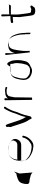

<svg xmlns="http://www.w3.org/2000/svg" viewBox="1244 -1824 594 3121"><g transform="rotate(-90 1540.5 -263.0)"><path d="M311 -321C311 -318 280 -246 281 -242C286 -168 292 -99 298 -29C298 -26 300 -28 300 -28C282 -47 256 -63 224 -67L205 -72C205 -74 162 -81 155 -81C130 -81 110 -93 110 -116C110 -177 126 -235 167 -258C187 -267 205 -277 228 -282C240 -284 245 -289 255 -290C258 -291 264 -293 269 -291C282 -286 304 -332 313 -323C313 -322 310 -322 311 -321Z M488 -278C489 -281 507 -281 507 -282C511 -327 525 -356 546 -382C562 -401 578 -417 611 -418C612 -419 697 -420 698 -420C726 -420 748 -413 768 -404C789 -394 819 -378 818 -348C819 -338 814 -324 809 -317C799 -295 778 -278 747 -278L492 -279C491 -279 490 -278 488 -278ZM493 -242C495 -241 492 -215 495 -215H743C790 -215 816 -238 832 -270C844 -293 848 -327 835 -349C826 -365 811 -380 795 -389C767 -403 748 -417 707 -417C707 -417 621 -418 622 -419C569 -420 543 -389 521 -358C493 -318 486 -263 486 -195C486 -186 487 -179 489 -171C499 -121 527 -93 564 -70C601 -47 647 -22 704 -20C703 -19 719 -18 718 -17C746 -15 768 -20 786 -30C824 -52 852 -81 874 -119C884 -136 889 -158 895 -178C901 -198 870 -205 866 -187C864 -177 861 -164 857 -155C847 -134 833 -113 818 -96C811 -90 792 -76 782 -69C765 -59 753 -47 728 -47C721 -46 714 -45 706 -46C705 -46 687 -47 687 -48C627 -54 571 -76 536 -108C509 -129 482 -157 483 -206C483 -216 483 -226 484 -236C487 -235 490 -242 493 -242Z M1040 -432C1043 -423 1034 -398 1036 -388C1039 -379 1042 -371 1046 -360C1058 -328 1069 -284 1081 -252C1097 -202 1114 -149 1140 -107C1148 -99 1152 -89 1159 -79C1163 -70 1170 -42 1184 -45C1193 -48 1206 -59 1209 -65C1214 -80 1216 -95 1221 -110C1228 -145 1239 -185 1251 -215C1252 -215 1264 -247 1265 -248C1270 -257 1274 -268 1277 -277C1292 -326 1306 -375 1330 -415C1341 -434 1350 -455 1363 -470C1376 -485 1351 -507 1340 -491C1330 -479 1323 -470 1316 -454C1306 -431 1292 -413 1284 -388C1281 -377 1272 -362 1269 -349C1260 -312 1244 -278 1230 -243C1217 -211 1207 -176 1199 -138C1191 -156 1184 -167 1173 -184C1155 -221 1140 -263 1127 -305C1114 -337 1104 -380 1092 -411C1084 -432 1080 -449 1068 -463C1054 -473 1028 -453 1040 -432Z M1516 -41C1517 -41 1520 -328 1520 -328C1520 -334 1523 -340 1524 -344C1524 -353 1528 -364 1529 -371C1533 -397 1537 -425 1557 -435C1570 -447 1586 -452 1610 -452H1629C1640 -452 1651 -451 1660 -448C1659 -448 1668 -444 1667 -443C1687 -434 1697 -466 1677 -471C1676 -470 1665 -474 1665 -473C1652 -478 1637 -478 1619 -477C1618 -476 1596 -475 1596 -474C1553 -474 1528 -459 1506 -437C1498 -413 1501 -439 1506 -463C1506 -472 1501 -490 1492 -490C1483 -490 1472 -483 1472 -474C1472 -474 1477 -40 1478 -40C1479 -34 1515 -38 1516 -41Z M2063 -390C2065 -388 2063 -359 2064 -355C2063 -354 2070 -339 2069 -338C2075 -323 2077 -301 2076 -279C2075 -278 2075 -257 2074 -257C2073 -241 2072 -230 2070 -215C2069 -215 2067 -191 2066 -190C2065 -183 2063 -176 2061 -172C2055 -155 2052 -128 2042 -114C2033 -101 2014 -82 1997 -78C1989 -75 1978 -71 1966 -72C1966 -72 1943 -71 1943 -72C1920 -73 1897 -78 1883 -88C1883 -89 1864 -101 1864 -102C1843 -116 1825 -136 1825 -171C1825 -200 1827 -224 1833 -248C1845 -292 1852 -346 1885 -370C1892 -376 1910 -386 1921 -388C1927 -390 1932 -392 1938 -393L2029 -394C2042 -394 2052 -392 2063 -390ZM2044 -429C2040 -430 2016 -389 2014 -389L1926 -388C1865 -382 1835 -340 1821 -287C1812 -251 1803 -215 1802 -174C1804 -157 1804 -141 1810 -127C1822 -98 1839 -77 1866 -63C1893 -49 1921 -37 1963 -39C1965 -41 1990 -44 1991 -47C2001 -50 2010 -55 2019 -62C2059 -74 2097 -104 2106 -147C2115 -182 2124 -217 2124 -261C2123 -269 2124 -277 2124 -285C2124 -305 2120 -336 2118 -351C2112 -381 2098 -404 2086 -427L2077 -435C2068 -447 2047 -443 2044 -429Z M2208 -461C2208 -461 2251 -78 2250 -76L2263 -78C2265 -78 2266 -76 2268 -76L2275 -75L2273 -130C2272 -181 2279 -238 2287 -282C2299 -345 2306 -409 2374 -416C2389 -418 2398 -423 2411 -425C2430 -426 2447 -423 2458 -415C2481 -395 2499 -369 2512 -337C2532 -288 2543 -226 2543 -157C2543 -151 2546 -151 2546 -145V-83C2546 -75 2549 -67 2557 -67C2565 -67 2569 -56 2569 -64V-127C2569 -132 2568 -138 2567 -144C2567 -227 2549 -302 2519 -356C2503 -382 2481 -399 2456 -416C2437 -427 2414 -428 2384 -428C2370 -428 2358 -424 2343 -423C2277 -420 2252 -368 2236 -314L2238 -461C2238 -469 2231 -477 2223 -477C2215 -477 2208 -469 2208 -461Z M3035 -430C3035 -439 3018 -383 3010 -383H2884C2878 -383 2873 -383 2867 -382C2868 -382 2868 -524 2868 -524C2869 -532 2857 -540 2850 -540C2842 -540 2835 -533 2835 -525L2840 -387C2839 -387 2837 -390 2836 -391C2803 -391 2771 -387 2742 -383C2721 -380 2724 -343 2743 -346C2770 -349 2795 -352 2826 -352C2827 -351 2826 -351 2826 -351C2825 -351 2824 -244 2824 -244C2824 -228 2829 -209 2830 -194C2833 -163 2838 -136 2841 -107C2842 -91 2847 -74 2848 -59C2851 -20 2866 8 2905 11C2905 12 2922 13 2922 14C2944 15 2951 10 2971 6C2982 4 2995 -26 3003 -31C3017 -40 3012 -61 3001 -65C2991 -69 2983 -61 2973 -59C2959 -56 2964 -51 2947 -51L2930 -55C2921 -55 2903 -55 2899 -61C2888 -75 2889 -100 2884 -120C2881 -135 2880 -150 2878 -165C2878 -166 2876 -180 2876 -181C2872 -215 2865 -254 2865 -292L2867 -407C2874 -409 2881 -411 2888 -411L3022 -413C3030 -413 3035 -421 3035 -430Z"/></g></svg>

Font: Photofail
Style: Regular
Weight: 400
Foundry: Cannot Into Space Fonts
Version: Version 0.97